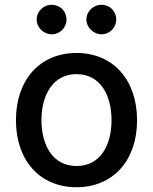

<svg xmlns="http://www.w3.org/2000/svg" viewBox="-20 -775 642 806"><path d="M301.1 11C454.9 11 555.4 -101.6 555.4 -270.2C555.4 -440 454.9 -552.6 301.1 -552.6C147.4 -552.6 46.9 -440 46.9 -270.2C46.9 -101.6 147.4 11 301.1 11ZM133.9 -692.8C133.9 -659.8 163.4 -631 196.7 -631C232.2 -631 259.2 -659.8 259.2 -692.8C259.2 -728 232.2 -755 196.7 -755C163.4 -755 133.9 -728 133.9 -692.8ZM154.1 -270.6C154.1 -375 201 -463.8 301.5 -463.8C401.3 -463.8 448.2 -375 448.2 -270.6C448.2 -165.8 401.3 -78.1 301.5 -78.1C201 -78.1 154.1 -165.8 154.1 -270.6ZM342.7 -692.8C342.7 -659.8 372.2 -631 405.5 -631C441.1 -631 468 -659.8 468 -692.8C468 -728 441.1 -755 405.5 -755C372.2 -755 342.7 -728 342.7 -692.8Z"/></svg>

Font: Margiela Sans Medium
Style: Regular
Weight: 500
Designer: Stefan Endress, Andreas Faust
Version: Version 1.100;FEAKit 1.0